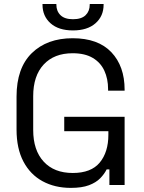

<svg xmlns="http://www.w3.org/2000/svg" viewBox="-20 -900 700 934"><path d="M324.5 14Q246.5 14 186.9 -18.5Q127.2 -51 93.9 -114.2Q60.5 -177.5 60.5 -269.8V-430.2Q60.5 -569 134.6 -641.5Q208.8 -714 333.5 -714Q457.2 -714 521.8 -645.9Q586.2 -577.8 586.2 -463.8V-459H505.8V-466.2Q505.8 -516.8 487.6 -556.1Q469.5 -595.5 431.4 -618.2Q393.2 -641 333.5 -641Q243.2 -641 192.4 -586Q141.5 -531 141.5 -432.2V-267.8Q141.5 -169.2 192.4 -113.9Q243.2 -58.5 334 -58.5Q423.2 -58.5 465.2 -109.2Q507.2 -160 507.2 -244.2V-261.8H292.5V-331.8H586.2V0H512.2V-76H498.8Q488 -53.8 467.6 -32.9Q447.2 -12 412.9 1Q378.5 14 324.5 14ZM335 -752Q264.8 -752 225.8 -786.8Q186.8 -821.5 186.8 -877.2V-880.5H254.2V-877.2Q254.2 -845.8 274.4 -826.1Q294.5 -806.5 335 -806.5Q376.2 -806.5 396.4 -826.1Q416.5 -845.8 416.5 -877.2V-880.5H484V-877.2Q484 -821.5 444.6 -786.8Q405.2 -752 335 -752Z"/></svg>

Font: Space Grotesk Variable Light
Style: Regular
Weight: 300
Designer: Florian Karsten
Foundry: Florian Karsten
Version: Version 2.000